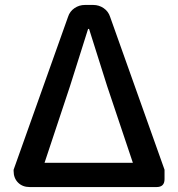

<svg xmlns="http://www.w3.org/2000/svg" viewBox="-20 -756 720 776"><path d="M100 0Q71 0 53 -18Q35 -36 35 -65V-70L255 -688Q262 -710 281 -723Q300 -736 323 -736H357Q380 -736 399 -723Q418 -710 425 -688L645 -70V-32Q645 0 613 0H340ZM160 -98H338H517L413 -408L340 -639H336L263 -408Z"/></svg>

Font: GenSenRounded TW M
Style: Regular
Weight: 500
Version: Version 1.501;PS 1;hotconv 16.6.51;makeotf.lib2.5.65220